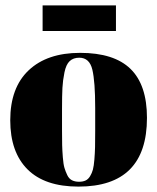

<svg xmlns="http://www.w3.org/2000/svg" viewBox="-20 -682 583 712"><path d="M333 -197V-282Q333 -379 322.5 -423.5Q312 -468 274 -468Q252 -468 238.5 -455.5Q225 -443 219 -413.5Q213 -384 211.5 -356Q210 -328 210 -277V-199Q210 -164 210.5 -144Q211 -124 213 -98.5Q215 -73 219 -59.5Q223 -46 229.5 -32.5Q236 -19 247 -13.5Q258 -8 273 -8Q287 -8 297 -12.5Q307 -17 314 -28.5Q321 -40 324.5 -53Q328 -66 330 -90.5Q332 -115 332.5 -137Q333 -159 333 -197ZM18 -236Q18 -357 86.5 -421.5Q155 -486 277 -486Q403 -486 464 -426.5Q525 -367 525 -245Q525 10 271 10Q146 10 82 -54Q18 -118 18 -236ZM138 -567V-662H410V-567Z"/></svg>

Font: Abril Fatface
Style: Regular
Weight: 400
Designer: Veronika Burian, Jos Scaglione
Foundry: TypeTogether
Version: Version 1.001